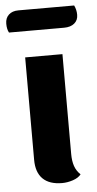

<svg xmlns="http://www.w3.org/2000/svg" viewBox="-62 -737 397 785"><g transform="rotate(-5 136.0 -344.5)"><path d="M239 -14Q228 0 205.5 7.5Q183 15 161 15Q109 15 82 -11.5Q55 -38 55 -90V-510H208V-100Q208 -72 215 -51Q222 -30 239 -14ZM282 -665Q282 -643 266.5 -630Q251 -617 224 -617H-2Q-10 -631 -10 -654Q-10 -677 4.5 -690.5Q19 -704 44 -704H273Q282 -686 282 -665Z"/></g></svg>

Font: Sansita
Style: Bold
Weight: 700
Designer: Pablo Cosgaya
Foundry: Omnibus-Type
Version: Version 1.006